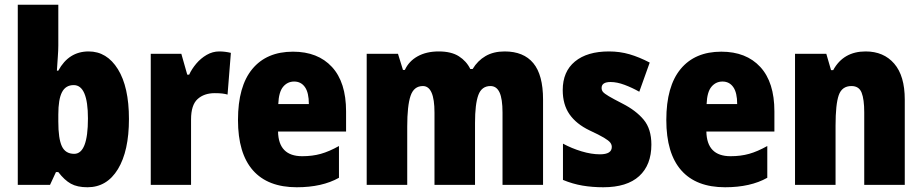

<svg xmlns="http://www.w3.org/2000/svg" viewBox="-20 -780 3890 810"><path d="M226 -588Q226 -568 224 -541.5Q222 -515 220 -482H226Q270 -563 354 -563Q431 -563 477.5 -488Q524 -413 524 -278Q524 -143 477.5 -66.5Q431 10 349 10Q306 10 279 -5Q252 -20 226 -54H216L191 0H55V-760H226ZM291 -421Q257 -421 241.5 -391Q226 -361 226 -297V-267Q226 -195 241 -163Q256 -131 293 -131Q351 -131 351 -280Q351 -421 291 -421Z M905 -563Q929 -563 954 -557L940 -381Q930 -384 917.5 -385.5Q905 -387 886 -387Q841 -387 813.5 -362Q786 -337 786 -276V0H616V-553H745L770 -465H778Q789 -489 808 -511.5Q827 -534 852 -548.5Q877 -563 905 -563Z M1216 -562Q1321 -562 1380.5 -497.5Q1440 -433 1440 -310V-225H1153Q1155 -121 1255 -121Q1298 -121 1333.5 -131Q1369 -141 1410 -164V-30Q1339 10 1232 10Q1110 10 1047 -61.5Q984 -133 984 -274Q984 -416 1044.5 -489Q1105 -562 1216 -562ZM1221 -436Q1193 -436 1174.5 -414Q1156 -392 1154 -341H1283Q1283 -389 1266.5 -412.5Q1250 -436 1221 -436Z M2109 -563Q2189 -563 2230 -513.5Q2271 -464 2271 -360V0H2100V-305Q2100 -363 2087.5 -390Q2075 -417 2049 -417Q2012 -417 1998 -379Q1984 -341 1984 -262V0H1813V-305Q1813 -417 1764 -417Q1726 -417 1712 -375.5Q1698 -334 1698 -246V0H1527V-553H1659L1680 -485H1688Q1705 -522 1742 -542.5Q1779 -563 1831 -563Q1884 -563 1916 -542.5Q1948 -522 1964 -489H1974Q1995 -524 2028.5 -543.5Q2062 -563 2109 -563Z M2728 -170Q2728 -84 2676.5 -37Q2625 10 2525 10Q2479 10 2437.5 3Q2396 -4 2355 -21V-174Q2392 -154 2433.5 -141.5Q2475 -129 2511 -129Q2561 -129 2561 -160Q2561 -170 2554.5 -178.5Q2548 -187 2528 -199Q2508 -211 2467 -230Q2411 -257 2382.5 -298Q2354 -339 2354 -400Q2354 -478 2405.5 -520.5Q2457 -563 2549 -563Q2595 -563 2636 -551Q2677 -539 2721 -516L2677 -393Q2647 -410 2615 -422Q2583 -434 2556 -434Q2518 -434 2518 -409Q2518 -399 2524 -392Q2530 -385 2548.5 -374Q2567 -363 2606 -343Q2663 -314 2695.5 -275Q2728 -236 2728 -170Z M3023 -562Q3128 -562 3187.5 -497.5Q3247 -433 3247 -310V-225H2960Q2962 -121 3062 -121Q3105 -121 3140.5 -131Q3176 -141 3217 -164V-30Q3146 10 3039 10Q2917 10 2854 -61.5Q2791 -133 2791 -274Q2791 -416 2851.5 -489Q2912 -562 3023 -562ZM3028 -436Q3000 -436 2981.5 -414Q2963 -392 2961 -341H3090Q3090 -389 3073.5 -412.5Q3057 -436 3028 -436Z M3632 -563Q3708 -563 3752.5 -511.5Q3797 -460 3797 -360V0H3626V-306Q3626 -361 3615 -389Q3604 -417 3572 -417Q3532 -417 3518.5 -378.5Q3505 -340 3505 -250V0H3334V-553H3466L3486 -484H3495Q3538 -563 3632 -563Z"/></svg>

Font: Noto Sans Thai Cond Blk
Style: Regular
Weight: 900
Width: 3
Designer: Monotype Design Team
Foundry: Monotype Imaging Inc.
Version: Version 2.002; ttfautohint (v1.8.4.7-5d5b)